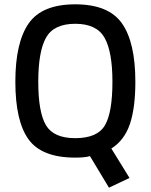

<svg xmlns="http://www.w3.org/2000/svg" viewBox="-20 -718 697 888"><path d="M484 150 396 4Q374 11 328 11Q173 11 112 -73.5Q51 -158 51 -340Q51 -521 112.5 -609.5Q174 -698 328 -698Q482 -698 544 -610Q606 -522 606 -340Q606 -218 580.5 -143.5Q555 -69 495 -31L579 105ZM328 -79Q430 -79 465 -138Q500 -197 500 -340Q500 -479 463.5 -543.5Q427 -608 328 -608Q229 -608 193 -544Q157 -480 157 -340Q157 -199 192.5 -139Q228 -79 328 -79Z"/></svg>

Font: TitilliumText
Style: Medium
Weight: 500
Designer: Accademia di Belle Arti di Urbino and others
Foundry: Accademia di Belle Arti di Urbino and others.
Version: Version 60.001